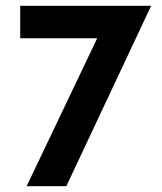

<svg xmlns="http://www.w3.org/2000/svg" viewBox="-20 -645 561 665"><path d="M72.2 0H209.7L503.5 -625H50V-512.5H316.7Z"/></svg>

Font: Afacad
Style: Bold
Weight: 700
Designer: Kristian Moeller
Foundry: Dicotype
Version: Version 1.000